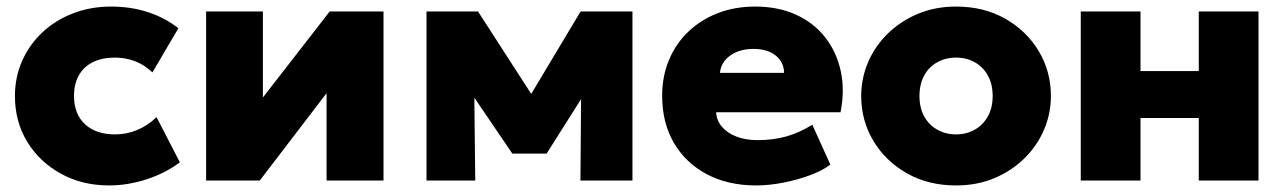

<svg xmlns="http://www.w3.org/2000/svg" viewBox="-20 -550 3920 585"><path d="M312.5 15Q230.5 15 165.5 -20.8Q100.5 -56.5 63 -118Q25.5 -179.5 25.5 -257.5Q25.5 -315.5 47.8 -365.2Q70 -415 109.8 -452Q149.5 -489 203 -509.5Q256.5 -530 318.5 -530Q378.5 -530 430.2 -513.2Q482 -496.5 523.5 -464L444.5 -329.5Q419.5 -353 390.8 -363.8Q362 -374.5 330.5 -374.5Q291 -374.5 263.2 -360.8Q235.5 -347 220.5 -321Q205.5 -295 205.5 -257.5Q205.5 -202.5 239 -171.5Q272.5 -140.5 331 -140.5Q366 -140.5 397.8 -153.8Q429.5 -167 457 -193L528 -55.5Q484.5 -22.5 427 -3.8Q369.5 15 312.5 15Z M608 0V-515H781V-253L984.5 -515H1148.5V0H975V-266L771.5 0Z M1279.5 0V-515H1433.5H1436.5L1638.5 -202L1561 -201L1749 -515H1907V0H1748.5L1751 -319L1786.5 -305L1645.5 -82H1541L1389.5 -305L1424.5 -319L1428 0Z M2284 15Q2198 15 2133.5 -19.2Q2069 -53.5 2033.2 -114.8Q1997.5 -176 1997.5 -258Q1997.5 -318 2018.5 -367.8Q2039.5 -417.5 2077.5 -453.8Q2115.5 -490 2167.2 -510Q2219 -530 2281 -530Q2350.5 -530 2404.2 -505.8Q2458 -481.5 2493 -437.8Q2528 -394 2541.2 -335.5Q2554.5 -277 2541 -208H2162Q2163.5 -182.5 2179.8 -163.5Q2196 -144.5 2224 -133.8Q2252 -123 2288.5 -123Q2335 -123 2375.5 -134.2Q2416 -145.5 2455 -170L2510 -48.5Q2486.5 -30.5 2448.2 -16.2Q2410 -2 2366.5 6.5Q2323 15 2284 15ZM2173.5 -328H2369Q2368.5 -361 2343.2 -381Q2318 -401 2276 -401Q2233.5 -401 2205.2 -381Q2177 -361 2173.5 -328Z M2893 15Q2808 15 2742.8 -22.2Q2677.5 -59.5 2640.8 -121.2Q2604 -183 2604 -257.5Q2604 -311.5 2625 -360.5Q2646 -409.5 2684.8 -447.5Q2723.5 -485.5 2776.5 -507.8Q2829.5 -530 2893 -530Q2978 -530 3043.2 -492.8Q3108.5 -455.5 3145.2 -393.8Q3182 -332 3182 -257.5Q3182 -204 3161 -154.8Q3140 -105.5 3101.2 -67.5Q3062.5 -29.5 3009.8 -7.2Q2957 15 2893 15ZM2893 -140.5Q2924.5 -140.5 2949.8 -154.8Q2975 -169 2989.8 -195.2Q3004.5 -221.5 3004.5 -257.5Q3004.5 -293.5 2990 -319.8Q2975.5 -346 2950.2 -360.2Q2925 -374.5 2893 -374.5Q2861 -374.5 2835.5 -360.2Q2810 -346 2795.8 -319.8Q2781.5 -293.5 2781.5 -257.5Q2781.5 -221.5 2796 -195.2Q2810.5 -169 2836 -154.8Q2861.5 -140.5 2893 -140.5Z M3273 0V-515H3455V-333.5H3632.5V-515H3814.5V0H3632.5V-190.5H3455V0Z"/></svg>

Font: Geologica Cursive ExtraBold
Style: Regular
Weight: 800
Designer: Sindre Bremnes, Frode Helland
Foundry: Monokrom Skriftforlag AS
Version: Version 1.010;gftools[0.9.28]